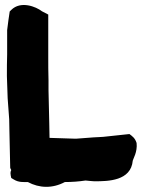

<svg xmlns="http://www.w3.org/2000/svg" viewBox="-20 -731 561 752"><path d="M7 -433 10 -346C12 -317 14 -291 16 -264C16 -247 17 -228 17 -212L20 -74C21 -71 22 -68 24 -65C24 -64 19 -58 22 -44L24 -34L34 -28C53 -16 72 -18 89 -18C134 6 185 8 234 -18C262 -18 289 -20 315 -24C328 -22 341 -22 349 -21H351C403 -21 493 -22 500 -102C501 -108 519 -136 515 -171C509 -190 499 -197 487 -206L384 -195C374 -194 361 -194 347 -193L281 -188H268L174 -191L173 -246C172 -292 171 -331 170 -377V-416C169 -449 169 -478 169 -507V-674L144 -687C121 -705 61 -729 24 -692L18 -686L13 -652L8 -613V-518C7 -492 7 -462 7 -433Z"/></svg>

Font: Vapor
Style: Blk
Weight: 900
Foundry: Cannot Into Space Fonts
Version: Version 0.179